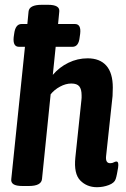

<svg xmlns="http://www.w3.org/2000/svg" viewBox="-20 -773 525 800"><path d="M384 7Q342 7 314.5 -21Q287 -49 294 -117L319 -354Q320 -360 320 -365.5Q320 -371 320 -376Q320 -401 310.5 -413Q301 -425 277 -425Q254 -425 230 -412Q206 -399 191 -380L155 -27Q152 2 100 2H74Q47 2 36 -5.5Q25 -13 27 -27L84 -578H59Q33 -578 37 -618L39 -632Q44 -673 70 -673H94L99 -725Q102 -753 154 -753H180Q230 -753 227 -725L222 -673H292Q319 -673 314 -632L312 -618Q308 -578 282 -578H212L200 -461Q227 -493 265 -511.5Q303 -530 345 -530Q396 -530 423 -499.5Q450 -469 450 -408Q450 -393 449 -373L422 -122Q419 -93 439 -93Q448 -93 454 -96.5Q460 -100 465 -100Q476 -100 472 -74Q470 -62 467.5 -49Q465 -36 462 -27Q457 -11 433.5 -2Q410 7 384 7Z"/></svg>

Font: Asap Condensed Condensed SemiBold
Style: Italic
Weight: 600
Width: 3
Italic angle: -6°
Designer: Pablo Cosgaya
Foundry: Omnibus-Type
Version: Version 3.001; ttfautohint (v1.8.4.7-5d5b)